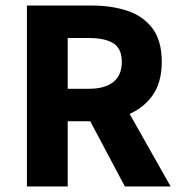

<svg xmlns="http://www.w3.org/2000/svg" viewBox="-20 -672 653 692"><path d="M77 0V-652H312Q381 -652 438 -633.5Q495 -615 529 -570.5Q563 -526 563 -449Q563 -374 529 -327Q495 -280 438 -257.5Q381 -235 312 -235H224V0ZM224 -352H300Q358 -352 388.5 -376.5Q419 -401 419 -449Q419 -497 388.5 -516Q358 -535 300 -535H224ZM430 0 285 -273 387 -368 595 0Z"/></svg>

Font: Source Sans 3
Style: Bold
Weight: 700
Designer: Paul D. Hunt
Foundry: Adobe
Version: Version 3.052;hotconv 1.1.0;makeotfexe 2.6.0